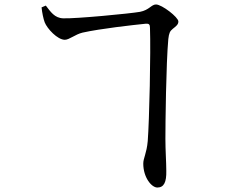

<svg xmlns="http://www.w3.org/2000/svg" viewBox="-20 -789 1040 859"><path d="M651 -664C655 -555 648 -250 641 -158C636 -102 621 -82 621 -57C621 5 658 50 684 50C714 50 725 25 724 -24C724 -64 720 -115 720 -168C720 -236 723 -504 733 -614C736 -640 740 -650 753 -660C768 -672 778 -679 778 -693C778 -712 704 -769 678 -769C657 -769 648 -744 606 -736C560 -728 320 -705 263 -707C224 -708 206 -737 185 -764L166 -756C168 -734 174 -705 180 -689C191 -661 237 -611 270 -611C290 -611 316 -635 349 -643C430 -661 574 -677 633 -683C647 -684 651 -679 651 -664Z"/></svg>

Font: Source Han Serif CN Medium
Style: Regular
Weight: 500
Designer: Ryoko NISHIZUKA 西塚涼子 (kana & ideographs); Frank Grießhammer (Latin, Greek & Cyrillic); Wenlong ZHANG 张文龙 (bopomofo); San
Foundry: Adobe
Version: Version 2.002;hotconv 1.1.0;makeotfexe 2.6.0